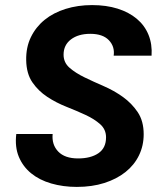

<svg xmlns="http://www.w3.org/2000/svg" viewBox="-20 -728 650 755"><path d="M545 -200Q545 -155 526.5 -117Q508 -79 473.5 -51.5Q439 -24 390.5 -8.5Q342 7 282 7Q228 7 181.5 -6.5Q135 -20 102.5 -46.5Q70 -73 54 -111.5Q38 -150 44 -201H187Q183 -159 209 -132Q235 -105 287 -105Q337 -105 367 -125.5Q397 -146 397 -188Q397 -219 374 -239.5Q351 -260 316.5 -276Q282 -292 241.5 -308Q201 -324 166 -347Q131 -370 107.5 -404Q84 -438 83 -491Q82 -542 101.5 -582Q121 -622 155.5 -650Q190 -678 238 -693Q286 -708 342 -708Q398 -708 442.5 -694Q487 -680 518 -654Q549 -628 564 -591Q579 -554 576 -509H427Q432 -545 408 -570Q384 -595 335 -595Q288 -595 259 -573Q230 -551 230 -513Q230 -482 253.5 -461.5Q277 -441 312 -424Q347 -407 387.5 -389.5Q428 -372 463 -347Q498 -322 521.5 -287Q545 -252 545 -200Z"/></svg>

Font: SVN-Poppins SemiBold
Style: Italic
Weight: 600
Italic angle: -10°
Designer: Ninad Kale (Devanagari), Jonny Pinhorn (Latin)
Foundry: Indian Type Foundry
Version: Version 3.002 2017; ttfautohint (v1.8.3)